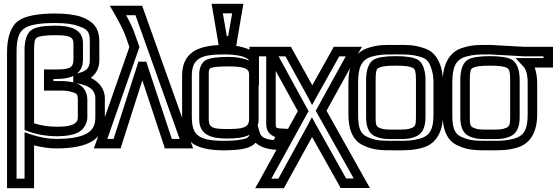

<svg xmlns="http://www.w3.org/2000/svg" viewBox="-20 -755 2926 1009"><path d="M457 -346C483 -365 502 -395 502 -439V-536C502 -610 468 -644 408 -666C374 -678 326 -684 269 -684C178 -684 110 -671 74 -644C36 -615 17 -556 17 -481V209V234H42H134H159V209V9C199 19 239 25 276 25C357 25 422 13 463 -12C506 -37 531 -84 531 -138V-238C531 -291 497 -326 457 -346ZM366 -528V-442C366 -398 343 -390 277 -390H236H211V-365V-304V-279H236H281C324 -279 334 -279 363 -270C384 -264 389 -259 389 -231V-139C389 -121 384 -114 369 -104C353 -94 326 -89 281 -89C236 -89 197 -95 159 -107V-494C159 -534 163 -549 173 -557C186 -565 215 -570 269 -570C334 -570 366 -565 366 -528ZM365 -322C336 -329 318 -329 281 -329H261V-340H277C309 -340 340 -344 365 -356V-344V-342V-322ZM416 -528C416 -608 338 -620 269 -620C210 -620 166 -613 145 -597C121 -581 109 -541 109 -494V-89V-72L125 -66C172 -48 226 -39 281 -39C330 -39 371 -47 396 -62C422 -78 439 -108 439 -139V-231C439 -276 414 -308 377 -319C376 -319 375 -319 374 -319L385 -317C440 -308 481 -287 481 -238V-138C481 -96 468 -73 437 -54C404 -35 352 -25 276 -25C233 -25 190 -33 141 -49L109 -60V-25V184H67V-481C67 -548 79 -584 104 -603C131 -624 183 -634 269 -634C323 -634 362 -629 392 -618C440 -601 452 -590 452 -536V-439C452 -393 431 -380 385 -369C404 -384 416 -408 416 -442V-528Z M710 -725H601H557L579 -687C609 -635 629 -595 640 -565L660 -508L485 -8L473 25H508H596H614L619 8L728 -333L841 8L846 25H865H960H995L983 -8L733 -708L727 -725H710ZM692 -675 924 -25H883L754 -414L749 -431H731H726H707L702 -414L577 -25H544L710 -500L713 -508L710 -516L687 -581C678 -607 663 -638 643 -675H692Z M1173 -77C1102 -77 1077 -83 1077 -127V-366C1077 -388 1079 -392 1087 -397C1099 -403 1129 -406 1181 -406C1263 -406 1289 -394 1289 -366V-127C1289 -82 1249 -77 1173 -77ZM1334 -96C1337 -105 1339 -115 1339 -127V-307H1341V-432V-459H1379V-103C1379 -65 1399 -45 1427 -35L1418 -19C1372 -23 1352 -35 1345 -58L1334 -96ZM1173 -27C1215 -27 1260 -30 1292 -47C1283 -29 1278 -28 1249 -22C1227 -17 1197 -15 1154 -15C1086 -15 1045 -24 1021 -43C998 -60 988 -90 988 -144V-357C988 -451 1040 -469 1159 -469C1211 -469 1277 -461 1289 -436C1261 -449 1224 -456 1181 -456C1126 -456 1085 -451 1065 -441C1041 -430 1027 -399 1027 -366V-127C1027 -42 1097 -27 1173 -27ZM1225 -536 1254 -706 1259 -735H1230H1122H1092L1097 -706L1126 -536L1129 -518C1017 -513 937 -476 937 -357V-144C937 -81 956 -30 990 -3C1023 22 1081 35 1154 35C1198 35 1235 32 1259 27C1292 20 1310 10 1323 -5C1347 17 1385 30 1431 32L1447 33L1454 19L1487 -42L1506 -77L1467 -79C1430 -81 1429 -82 1429 -103V-484V-509H1404H1316H1291V-494C1268 -505 1241 -511 1215 -515H1222L1225 -536ZM1179 -565H1172L1151 -685H1200L1179 -565Z M1545 -171 1342 197 1321 234H1363H1458H1472L1479 221L1620 -35L1763 220L1770 233H1785H1882H1924L1903 196L1696 -173L1861 -472L1882 -509H1840H1749H1734L1727 -496L1621 -307L1516 -496L1509 -509H1495H1401H1359L1380 -472L1545 -171ZM1595 -183 1444 -459H1480L1599 -243L1620 -203L1642 -243L1763 -459H1797L1646 -185L1639 -173L1646 -161L1839 183H1799L1641 -99L1619 -139L1598 -99L1443 184H1406L1595 -159L1602 -171L1595 -183Z M2308 -321C2308 -355 2303 -386 2295 -410C2278 -457 2254 -489 2202 -504C2151 -520 2122 -519 2060 -519C1997 -519 1968 -520 1917 -504C1842 -482 1811 -410 1811 -321V-153C1811 -78 1832 -17 1889 9C1944 35 1983 35 2060 35C2121 35 2152 35 2202 21C2275 0 2308 -66 2308 -153V-321ZM2258 -321V-153C2258 -77 2240 -42 2188 -27C2145 -15 2121 -15 2060 -15C1983 -15 1955 -15 1909 -36C1872 -53 1862 -86 1862 -153V-321C1862 -400 1879 -441 1932 -457C1975 -469 1996 -469 2060 -469C2123 -469 2144 -469 2187 -457C2224 -446 2234 -433 2247 -394C2254 -374 2258 -351 2258 -321ZM2166 -140C2166 -103 2163 -91 2147 -84C2122 -73 2108 -74 2060 -74C2011 -74 1997 -73 1972 -84C1956 -91 1954 -103 1954 -140V-336C1954 -377 1958 -392 1968 -397C1982 -406 2010 -410 2060 -410C2109 -410 2137 -406 2151 -397C2161 -392 2166 -377 2166 -336V-140ZM2216 -140V-336C2216 -385 2202 -425 2176 -441C2154 -454 2113 -460 2060 -460C2006 -460 1965 -454 1943 -441C1917 -425 1904 -385 1904 -336V-140C1904 -97 1913 -56 1951 -39C1987 -23 2013 -24 2060 -24C2106 -24 2132 -23 2168 -39C2206 -56 2216 -97 2216 -140Z M2555 -519C2492 -519 2463 -520 2412 -504C2337 -482 2306 -410 2306 -321V-153C2306 -78 2327 -17 2384 9C2439 35 2478 35 2555 35C2616 35 2647 35 2697 21C2770 0 2803 -66 2803 -153V-319C2803 -349 2798 -377 2790 -400H2861H2886V-425V-484V-509H2861H2734C2718 -509 2573 -519 2555 -519ZM2555 -469C2571 -469 2716 -459 2734 -459H2836V-450H2747H2689L2728 -408C2745 -390 2753 -364 2753 -319V-153C2753 -77 2735 -42 2683 -27C2640 -15 2616 -15 2555 -15C2478 -15 2450 -15 2404 -36C2367 -53 2357 -86 2357 -153V-321C2357 -400 2374 -441 2427 -457C2470 -469 2491 -469 2555 -469ZM2661 -140C2661 -103 2658 -91 2642 -84C2617 -73 2603 -74 2555 -74C2506 -74 2492 -73 2467 -84C2451 -91 2449 -103 2449 -140V-336C2449 -377 2453 -392 2463 -397C2477 -406 2505 -410 2555 -410C2604 -410 2632 -406 2646 -397C2656 -392 2661 -377 2661 -336V-140ZM2711 -140V-336C2711 -385 2697 -425 2671 -441C2649 -454 2608 -460 2555 -460C2501 -460 2460 -454 2438 -441C2412 -425 2399 -385 2399 -336V-140C2399 -97 2408 -56 2446 -39C2482 -23 2508 -24 2555 -24C2601 -24 2627 -23 2663 -39C2701 -56 2711 -97 2711 -140Z"/></svg>

Font: Gamestation DisplayOutline
Style: Regular
Weight: 400
Designer: Jonas Hecksher
Foundry: Jonas Hecksher, Playtypeª, e-types AS
Version: Version 1.003